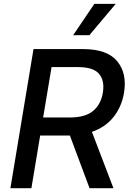

<svg xmlns="http://www.w3.org/2000/svg" viewBox="-20 -984 687 1004"><path d="M34.4 0 155.2 -727.3H414.4Q540.8 -727.3 593 -663.7Q645.2 -600.1 628.6 -499.3Q616.5 -426.5 574.2 -372.9Q532 -319.2 460.6 -294.4L573.2 0H448.2L345.5 -275.2Q342.3 -275.2 338.8 -275.2H190L144.2 0ZM205.6 -369.7H345.2Q425.8 -369.7 466.8 -403.9Q507.8 -438.2 517.8 -499.3Q528.1 -561.8 498.2 -597.5Q468.4 -633.2 387.4 -633.2H249.6ZM362.6 -800.1 473.4 -963.8H585.2L447.4 -800.1Z"/></svg>

Font: Inter UI Medium
Style: Italic
Weight: 500
Italic angle: 9.39999°
Designer: Rasmus Andersson
Foundry: rsms
Version: 3.2;8d6f07862